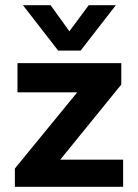

<svg xmlns="http://www.w3.org/2000/svg" viewBox="-20 -716 529 736"><path d="M203 -522 68 -696H174L246 -596L320 -696H424L289 -522ZM37 0V-70L276 -362H47V-474H445V-392L211 -104H452V0Z"/></svg>

Font: Kanit Medium
Style: Regular
Weight: 500
Designer: Katatrad Team
Foundry: CadsonDemak
Version: Version 2.000; ttfautohint (v1.8.3)